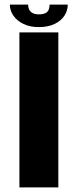

<svg xmlns="http://www.w3.org/2000/svg" viewBox="-20 -816 350 836"><path d="M64.5 0H234V-675H64.5ZM149 -698Q189 -698 217.2 -711.5Q245.5 -725 260.2 -747.2Q275 -769.5 275 -796H196Q196 -783 191.8 -773.2Q187.5 -763.5 177 -758.5Q166.5 -753.5 149 -753.5Q133.5 -753.5 123.2 -758.5Q113 -763.5 107.8 -773Q102.5 -782.5 102.5 -796H23Q23 -769.5 38.8 -747.2Q54.5 -725 82.5 -711.5Q110.5 -698 149 -698Z"/></svg>

Font: Anybody Thin
Style: Bold
Weight: 700
Version: Version 1.113;gftools[0.9.25]